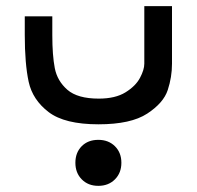

<svg xmlns="http://www.w3.org/2000/svg" viewBox="-20 -404 640 624"><path d="M60.5 -291V-351H150V-289.5Q150 -224.5 158 -182.8Q166 -141 199 -112.2Q232 -83.5 301 -83.5Q355 -83.5 388 -104Q421 -124.5 435 -151Q449 -177.5 449 -197V-384H539V-197Q539 -153.5 525.2 -111.5Q511.5 -69.5 458.5 -34.8Q405.5 0 300 0Q190 0 138 -39.8Q86 -79.5 73.2 -138Q60.5 -196.5 60.5 -291ZM225 125Q225 92 245.5 71.2Q266 50.5 299.5 50.5Q332.5 50.5 353.5 71.2Q374.5 92 374.5 125Q374.5 158 353.5 179Q332.5 200 299.5 200Q266.5 200 245.8 179Q225 158 225 125Z"/></svg>

Font: JuliaMono MediumItalic
Style: Regular
Weight: 500
Italic angle: -9°
Monospace: yes
Designer: cormullion
Foundry: corm
Version: Version 0.049; ttfautohint (v1.8.4)